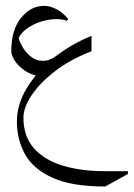

<svg xmlns="http://www.w3.org/2000/svg" viewBox="-20 -311 468 672"><path d="M348.1 341.8Q230 341.8 162.4 310.5Q94.7 279.3 66.9 227.5Q39.1 175.8 39.1 114.3Q39.1 54.7 74 -2.9Q108.9 -60.5 168.2 -108.4Q227.5 -156.2 300.3 -185.5V-131.8Q226.1 -103 172.6 -61.8Q119.1 -20.5 90.6 22.5Q62 65.4 62 100.6Q62 166 98.4 207.5Q134.8 249 199.2 268.6Q263.7 288.1 347.7 288.1H427.7V297.9ZM120.6 -43.9Q90.3 -47.9 67.6 -63.2Q44.9 -78.6 32.2 -97.9Q19.5 -117.2 19.5 -131.8Q19.5 -206.5 53.7 -248.5Q87.9 -290.5 133.8 -290.5Q154.8 -290.5 176.5 -279.5Q198.2 -268.6 218.8 -244.6L213.9 -238.3Q198.7 -244.1 177.2 -244.1Q151.4 -244.1 122.8 -235.1Q94.2 -226.1 71.5 -209Q48.8 -191.9 40.5 -167L43 -189Q44.9 -172.4 56.4 -150.9Q67.9 -129.4 86.7 -113.8Q105.5 -98.1 129.9 -98.1Q154.8 -98.1 178.7 -116.7Z"/></svg>

Font: Lateef ExtraLight
Style: Regular
Weight: 200
Designer: SIL International
Foundry: SIL International
Version: Version 4.200